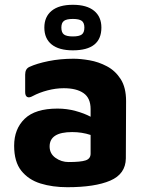

<svg xmlns="http://www.w3.org/2000/svg" viewBox="-20 -766 612 801"><path d="M261 15Q199 15 149 -0.5Q99 -16 69 -53.5Q39 -91 39 -158Q39 -228 83 -270.5Q127 -313 220 -313Q259 -313 295.5 -303Q332 -293 358 -279V-311Q358 -357 328.5 -377.5Q299 -398 246 -398Q213 -398 178.5 -389Q144 -380 116 -365Q102 -357 93.5 -361.5Q85 -366 85 -382V-455Q85 -479 103 -487Q133 -501 182 -511Q231 -521 287 -521Q316 -521 353.5 -514.5Q391 -508 426 -489.5Q461 -471 483.5 -436Q506 -401 506 -344L505 -105Q504 -40 440 -12.5Q376 15 261 15ZM187 -155Q187 -125 211.5 -107.5Q236 -90 266 -90Q317 -90 337.5 -97Q358 -104 358 -125V-203Q322 -215 281 -215Q187 -215 187 -155ZM284 -556Q226 -556 195.5 -580.5Q165 -605 165 -651Q165 -696 195.5 -721Q226 -746 284 -746Q342 -746 372.5 -721Q403 -696 403 -651Q403 -556 284 -556ZM284 -614Q310 -614 321 -622Q332 -630 332 -651Q332 -671 321 -679Q310 -687 284 -687Q258 -687 247 -679Q236 -671 236 -651Q236 -630 247 -622Q258 -614 284 -614Z"/></svg>

Font: Pitagon Sans
Style: Bold
Weight: 700
Designer: Travis Tran
Foundry: Pitagon
Version: Version 1.001; ttfautohint (v1.8.4.7-5d5b);gftools[0.9.26]